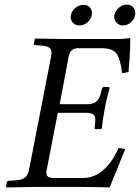

<svg xmlns="http://www.w3.org/2000/svg" viewBox="-20 -815 610 837"><path d="M547.9 -646Q547.9 -583 540 -501L512.2 -496.1Q505.4 -555.2 488.8 -580.1Q472.2 -605 421.9 -605H321.8Q286.6 -605 279.8 -570.8L240.2 -360.8H361.8Q385.7 -360.8 398.4 -370.8Q411.1 -380.9 418 -402.8L424.8 -428.2Q426.8 -436 434.1 -436H455.1L458 -432.1Q441.4 -372.1 437 -341.8Q428.2 -298.8 423.8 -254.9L418.9 -252H397.9Q390.1 -252 393.1 -259.8L395 -285.2Q395.5 -290 395.5 -293.5Q395.5 -310.1 386 -316.7Q376.5 -323.2 354 -323.2H231.9L183.1 -71.8Q182.1 -65.4 182.1 -61.5Q182.1 -39.1 211.9 -39.1H341.8Q437 -39.1 497.1 -169.9L525.9 -165Q513.7 -136.2 458 2Q381.8 0 335.9 0H129.9Q97.7 0 7.8 2L5.9 0L9.8 -20Q11.7 -26.9 19 -26.9L47.9 -28.8Q75.7 -30.8 88.4 -40.8Q101.1 -50.8 106 -71.8L203.1 -570.8Q204.6 -578.6 204.6 -585Q204.6 -600.1 194.6 -607.2Q184.6 -614.3 162.1 -616.2L133.8 -618.2Q126 -618.2 127.9 -625L131.8 -645L133.8 -647Q223.6 -645 254.9 -645H498Q521 -645 543.9 -648.9Q547.9 -648.9 547.9 -646ZM289.1 -749Q293 -768.1 309.1 -781Q325.2 -793.9 344.2 -793.9Q360.4 -793.9 370.6 -783.9Q380.9 -773.9 380.9 -757.8Q380.9 -755.9 380.4 -752.9Q379.9 -750 379.9 -749Q376 -730 360.6 -717Q345.2 -704.1 326.2 -704.1Q310.1 -704.1 299.1 -714.6Q288.1 -725.1 288.1 -741.2Q288.1 -742.2 288.6 -744.6Q289.1 -747.1 289.1 -749ZM479 -750Q482.9 -768.1 498.5 -781.5Q514.2 -794.9 533.2 -794.9Q549.3 -794.9 559.6 -784.4Q569.8 -773.9 569.8 -758.8Q569.8 -752 568.8 -750Q565.9 -731 550.5 -717.5Q535.2 -704.1 516.1 -704.1Q500 -704.1 489 -715.1Q478 -726.1 478 -742.2Q478 -747.1 479 -750Z"/></svg>

Font: Linux Libertine
Style: Italic
Weight: 400
Italic angle: -12°
Designer: Philipp H. Poll
Foundry: Philipp H. Poll
Version: Version 5.1.6 ; ttfautohint (v0.9)